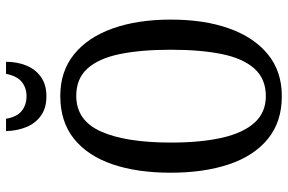

<svg xmlns="http://www.w3.org/2000/svg" viewBox="-179 -766 955 637"><g transform="rotate(-90 298.5 -447.5)"><path d="M298 10Q213 10 156.5 -36Q100 -82 72 -165Q44 -248 44 -359Q44 -470 72 -552Q100 -634 156.5 -679.5Q213 -725 299 -725Q380 -725 436.5 -679.5Q493 -634 522.5 -551.5Q552 -469 552 -358Q552 -247 522.5 -164.5Q493 -82 436.5 -36Q380 10 298 10ZM298 -43Q355 -43 389 -80.5Q423 -118 437.5 -188.5Q452 -259 452 -358Q452 -458 437.5 -528Q423 -598 389.5 -635Q356 -672 299 -672Q217 -672 180.5 -589.5Q144 -507 144 -358Q144 -259 160 -188.5Q176 -118 210 -80.5Q244 -43 298 -43ZM297 -771Q259 -771 233.5 -789Q208 -807 195.5 -837.5Q183 -868 182 -905H223Q229 -869 249 -853Q269 -837 298 -837Q326 -837 345.5 -853Q365 -869 372 -905H412Q412 -868 399.5 -837.5Q387 -807 361.5 -789Q336 -771 297 -771Z"/></g></svg>

Font: Noto Serif ExtraCondensed
Style: Regular
Weight: 400
Width: 2
Designer: Monotype Design Team
Foundry: Monotype Imaging Inc.
Version: Version 2.013